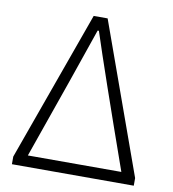

<svg xmlns="http://www.w3.org/2000/svg" viewBox="-82 -801 788 873"><g transform="rotate(10 312.5 -364.5)"><path d="M31.2 0V-35.2L280.3 -728.5H344.7L593.8 -35.2V0ZM95.7 -51.8H527.3Q373 -488.3 315.4 -666H309.6Q248 -484.4 95.7 -51.8Z"/></g></svg>

Font: Bpmf Zihi Sans Light
Style: Light
Weight: 300
Foundry: But Ko
Version: Version 1.320